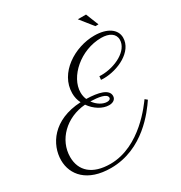

<svg xmlns="http://www.w3.org/2000/svg" viewBox="-222 -993 1166 1238"><g transform="rotate(-30 361.0 -374.0)"><path d="M475 -456 472 -430C473 -430 480 -429 492 -429C599 -429 732 -492 732 -595C732 -656 674 -699 576 -699C431 -699 268 -599 268 -447C268 -420 274 -394 286 -371C75 -361 -10 -224 -10 -109C-10 0 70 95 245 95C485 95 626 -103 670 -168L653 -182C634 -157 479 70 255 70C121 70 51 5 51 -98C51 -225 158 -332 303 -343C336 -295 389 -262 437 -262C466 -262 488 -276 488 -302C488 -351 418 -369 328 -371C321 -387 317 -405 317 -425C317 -541 453 -664 608 -664C667 -664 707 -639 707 -594C707 -512 592 -455 490 -455C480 -455 475 -456 475 -456ZM462 -303C462 -294 453 -287 436 -287C406 -287 368 -308 343 -344C401 -342 462 -334 462 -303ZM637 -748 599 -843H538L614 -748Z"/></g></svg>

Font: Parisienne
Style: Regular
Weight: 400
Designer: Astigmatic (AOETI)
Foundry: Astigmatic (AOETI)
Version: Version 1.000